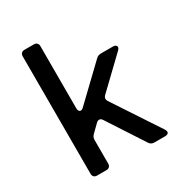

<svg xmlns="http://www.w3.org/2000/svg" viewBox="-173 -851 905 969"><g transform="rotate(-30 279.5 -366.5)"><path d="M436 -524H507Q516 -524 521.5 -520Q527 -516 527 -510Q527 -502 519 -494L350 -332Q341 -323 341 -314Q341 -307 346 -299L524 -29Q529 -21 529 -15Q529 -8 523.5 -4Q518 0 508 0H445Q426 0 416 -16L278 -228Q271 -239 261 -239Q252 -239 245 -232L203 -191Q190 -179 190 -162V-24Q190 -13 183.5 -6.5Q177 0 166 0H111Q100 0 93.5 -6.5Q87 -13 87 -24V-709Q87 -720 93.5 -726.5Q100 -733 111 -733H166Q177 -733 183.5 -726.5Q190 -720 190 -709V-346Q190 -336 194 -330.5Q198 -325 204 -325Q212 -325 220 -333L407 -512Q419 -524 436 -524Z"/></g></svg>

Font: Shippori Gothic B2 Bold
Style: Regular
Weight: 700
Designer: FONTDASU
Foundry: FONTDASU / Google Inc. / but / Adobe
Version: Version 1.130